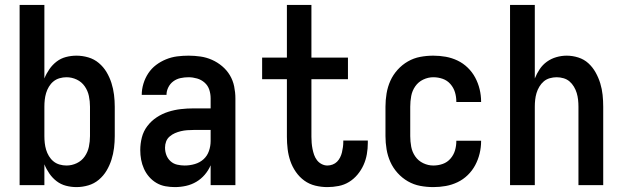

<svg xmlns="http://www.w3.org/2000/svg" viewBox="-20 -755 2540 783"><path d="M292 8Q270 8 249 2.5Q228 -3 211 -16Q194 -29 181.5 -47Q169 -65 161 -85V0H60V-735H161V-435Q169 -455 181.5 -473Q194 -491 211 -504Q228 -517 249 -522.5Q270 -528 292 -528Q316 -528 340 -521Q364 -514 383 -498Q402 -482 414.5 -461Q427 -440 434.5 -416.5Q442 -393 445 -368.5Q448 -344 448 -320V-200Q448 -176 445 -151.5Q442 -127 434.5 -103.5Q427 -80 414.5 -59Q402 -38 383 -22Q364 -6 340 1Q316 8 292 8ZM251 -80Q273 -80 293 -89.5Q313 -99 325.5 -117Q338 -135 342.5 -156.5Q347 -178 347 -200V-320Q347 -342 342.5 -363.5Q338 -385 325.5 -403Q313 -421 293 -430.5Q273 -440 251 -440Q237 -440 223 -436Q209 -432 198 -423Q187 -414 179.5 -401.5Q172 -389 168 -375.5Q164 -362 162.5 -348Q161 -334 161 -320V-200Q161 -186 162.5 -172Q164 -158 168 -144.5Q172 -131 179.5 -118.5Q187 -106 198 -97Q209 -88 223 -84Q237 -80 251 -80Z M693 8Q674 8 654.5 4.5Q635 1 618 -9Q601 -19 588 -34Q575 -49 567 -67Q559 -85 555.5 -104Q552 -123 552 -143Q552 -169 558.5 -194.5Q565 -220 581 -241Q597 -262 619 -276.5Q641 -291 666 -299Q691 -307 717 -310Q743 -313 769 -313H839V-354Q839 -372 833.5 -389Q828 -406 814.5 -418Q801 -430 783.5 -435Q766 -440 749 -440Q732 -440 716 -436.5Q700 -433 687 -423.5Q674 -414 666.5 -399Q659 -384 659 -368Q659 -368 659 -368Q659 -368 659 -368H558Q558 -368 558 -368Q558 -368 558 -368Q558 -391 565 -414Q572 -437 585 -456.5Q598 -476 616.5 -490Q635 -504 657 -513Q679 -522 702 -525Q725 -528 749 -528Q773 -528 797.5 -524.5Q822 -521 844.5 -511Q867 -501 886 -485Q905 -469 917.5 -448Q930 -427 935 -402.5Q940 -378 940 -354V0H839V-81Q830 -60 815 -42.5Q800 -25 780.5 -13.5Q761 -2 738.5 3Q716 8 693 8ZM733 -80Q754 -80 774.5 -86Q795 -92 810 -105.5Q825 -119 832 -139Q839 -159 839 -180V-225H769Q756 -225 743 -224Q730 -223 717.5 -220Q705 -217 693.5 -212Q682 -207 672 -198.5Q662 -190 657.5 -178Q653 -166 653 -153Q653 -137 658.5 -122.5Q664 -108 675.5 -97.5Q687 -87 702.5 -83.5Q718 -80 733 -80Z M1315 8Q1290 8 1265.5 2Q1241 -4 1221 -18.5Q1201 -33 1186.5 -54Q1172 -75 1164 -98.5Q1156 -122 1153 -147Q1150 -172 1150 -197V-432H1049V-520H1150V-735H1250V-520H1399V-432H1250V-197Q1250 -185 1251 -172.5Q1252 -160 1254.5 -147.5Q1257 -135 1261 -123.5Q1265 -112 1272.5 -102Q1280 -92 1291.5 -86Q1303 -80 1315 -80Q1326 -80 1336.5 -84Q1347 -88 1354.5 -95.5Q1362 -103 1367 -113Q1372 -123 1374.5 -133.5Q1377 -144 1378.5 -155Q1380 -166 1380 -177Q1380 -178 1380 -179.5Q1380 -181 1380 -182H1480Q1480 -179 1480 -176.5Q1480 -174 1480 -172Q1480 -149 1476 -126Q1472 -103 1462.5 -82Q1453 -61 1438 -43Q1423 -25 1403.5 -13Q1384 -1 1361 3.5Q1338 8 1315 8Z M1747 8Q1720 8 1693.5 3Q1667 -2 1643.5 -15.5Q1620 -29 1601.5 -49.5Q1583 -70 1572 -94.5Q1561 -119 1556.5 -146Q1552 -173 1552 -200V-320Q1552 -347 1556.5 -374Q1561 -401 1572 -425.5Q1583 -450 1601.5 -470.5Q1620 -491 1643.5 -504.5Q1667 -518 1693.5 -523Q1720 -528 1747 -528Q1773 -528 1798 -523.5Q1823 -519 1846 -508Q1869 -497 1887.5 -479Q1906 -461 1918 -438.5Q1930 -416 1936 -391Q1942 -366 1942 -341Q1942 -341 1942 -340.5Q1942 -340 1942 -339H1841Q1841 -339 1841 -339.5Q1841 -340 1841 -340Q1841 -360 1835.5 -378.5Q1830 -397 1817 -412Q1804 -427 1785.5 -433.5Q1767 -440 1747 -440Q1726 -440 1706 -430.5Q1686 -421 1673.5 -403Q1661 -385 1657 -363.5Q1653 -342 1653 -320V-200Q1653 -178 1657 -156.5Q1661 -135 1673.5 -117Q1686 -99 1706 -89.5Q1726 -80 1747 -80Q1767 -80 1785.5 -86.5Q1804 -93 1817 -108Q1830 -123 1835.5 -141.5Q1841 -160 1841 -180Q1841 -180 1841 -180.5Q1841 -181 1841 -181H1942Q1942 -180 1942 -179.5Q1942 -179 1942 -179Q1942 -154 1936 -129Q1930 -104 1918 -81.5Q1906 -59 1887.5 -41Q1869 -23 1846 -12Q1823 -1 1798 3.5Q1773 8 1747 8Z M2060 0V-735H2161V-435Q2169 -455 2181 -473Q2193 -491 2210.5 -503.5Q2228 -516 2249 -522Q2270 -528 2291 -528Q2315 -528 2338.5 -520.5Q2362 -513 2379.5 -497Q2397 -481 2409 -459.5Q2421 -438 2428 -415Q2435 -392 2437.5 -368Q2440 -344 2440 -320V0H2339V-320Q2339 -334 2337.5 -348Q2336 -362 2332 -375.5Q2328 -389 2320.5 -401.5Q2313 -414 2302.5 -423Q2292 -432 2278 -436Q2264 -440 2250 -440Q2236 -440 2222 -436Q2208 -432 2197.5 -423Q2187 -414 2179.5 -401.5Q2172 -389 2168 -375.5Q2164 -362 2162.5 -348Q2161 -334 2161 -320V0Z"/></svg>

Font: Zed Sans Semibold
Style: Regular
Weight: 600
Designer: Belleve Invis
Foundry: Belleve Invis
Version: Version 1.0.0; ttfautohint (v1.8.4)